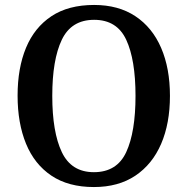

<svg xmlns="http://www.w3.org/2000/svg" viewBox="-20 -745 758 775"><path d="M359 10Q256 10 187.5 -36Q119 -82 85 -165Q51 -248 51 -359Q51 -470 85 -552Q119 -634 187.5 -679.5Q256 -725 360 -725Q458 -725 526.5 -679.5Q595 -634 630.5 -551.5Q666 -469 666 -358Q666 -247 630.5 -164.5Q595 -82 526.5 -36Q458 10 359 10ZM359 -50Q452 -50 489.5 -131Q527 -212 527 -358Q527 -504 489.5 -584.5Q452 -665 360 -665Q268 -665 229.5 -584.5Q191 -504 191 -358Q191 -212 229.5 -131Q268 -50 359 -50Z"/></svg>

Font: Noto Serif Thai SemiCondensed SemiBold
Style: Regular
Weight: 600
Width: 4
Designer: Monotype Design Team
Foundry: Monotype Imaging Inc.
Version: Version 2.002; ttfautohint (v1.8.4.7-5d5b)